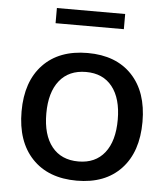

<svg xmlns="http://www.w3.org/2000/svg" viewBox="-53 -779 729 837"><g transform="rotate(5 311.5 -361.0)"><path d="M313.5 9.8Q188.5 9.8 118.2 -64.5Q47.9 -138.7 47.9 -270.5Q47.9 -401.4 118.2 -475.1Q188.5 -548.8 313.5 -548.8Q437.5 -548.8 507.3 -475.1Q577.1 -401.4 577.1 -270.5Q577.1 -138.7 507.3 -64.5Q437.5 9.8 313.5 9.8ZM156.2 -270.5Q156.2 -176.8 197.3 -125.5Q238.3 -74.2 313.5 -74.2Q387.7 -74.2 428.2 -125.5Q468.8 -176.8 468.8 -270.5Q468.8 -363.3 428.2 -414.6Q387.7 -465.8 313.5 -465.8Q238.3 -465.8 197.3 -414.6Q156.2 -363.3 156.2 -270.5ZM162.1 -666V-732.4H460.9V-666Z"/></g></svg>

Font: Min Sans Medium
Style: Regular
Weight: 500
Designer: Jinseong-Kim, NotoSansCJK, Nunito
Foundry: Jinseong-Kim
Version: Version 1.400;Glyphs 3.1.2 (3151)